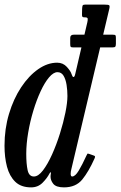

<svg xmlns="http://www.w3.org/2000/svg" viewBox="-22 -800 522 830"><path d="M386.5 -114.5Q361.5 -58.5 333.8 -24.2Q306 10 254.5 10Q220.5 10 208.2 -5.5Q196 -21 196.5 -38Q196.5 -41.5 197 -43.8Q197.5 -46 198 -50Q198.5 -55.5 196.8 -55.5Q195 -55.5 192 -50Q181.5 -29.5 161.8 -9.8Q142 10 112.5 10Q69 10 44 -14.2Q19 -38.5 8.2 -79.2Q-2.5 -120 -2.5 -170Q-2.5 -243 17 -308Q36.5 -373 69.5 -422.8Q102.5 -472.5 143 -500.8Q183.5 -529 225 -529Q250.5 -529 267 -510.8Q283.5 -492.5 287 -480.5Q291 -467.5 295.5 -467Q300 -466.5 303 -479L330 -595H295.5Q285.5 -595 283.5 -597.8Q281.5 -600.5 281.5 -610V-636Q281.5 -650 296.5 -650H343L355.5 -703.5Q357.5 -712 357.2 -718.5Q357 -725 346 -725H342Q335.5 -725 333.8 -728.5Q332 -732 332.5 -740L333 -762Q333.5 -772 335.2 -776Q337 -780 345 -780H430Q445.5 -780 449.5 -777.5Q453.5 -775 450.5 -762L424 -650H465.5Q475 -650 477 -647.5Q479 -645 479 -636V-611.5Q479 -602.5 476.8 -598.8Q474.5 -595 464 -595H411L286.5 -69Q283.5 -58 283.5 -48.5Q283.5 -37 290 -37Q303 -37 318.2 -62.2Q333.5 -87.5 351.5 -127Q354.5 -133.5 355.8 -135.2Q357 -137 364 -134.5L381 -128.5Q388 -126.5 388.8 -123.8Q389.5 -121 386.5 -114.5ZM269.5 -385Q269.5 -409.5 265.8 -433.2Q262 -457 252.8 -472.5Q243.5 -488 226.5 -488Q209 -488 190 -465.5Q171 -443 153.5 -405.2Q136 -367.5 122 -321.2Q108 -275 99.8 -226.5Q91.5 -178 91.5 -135Q91.5 -91 97.5 -64Q103.5 -37 124.5 -37Q143.5 -37 163.8 -63.5Q184 -90 203 -132.2Q222 -174.5 237 -222.2Q252 -270 260.8 -313.5Q269.5 -357 269.5 -385Z"/></svg>

Font: Besley* Condensed
Style: Italic
Weight: 400
Width: 3
Italic angle: -13°
Designer: Owen Earl
Foundry: indestructible type*
Version: Version 3.000; ttfautohint (v1.8.3)